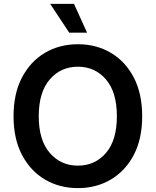

<svg xmlns="http://www.w3.org/2000/svg" viewBox="-20 -967 809 997"><path d="M384.8 9.8Q289.1 9.8 213.6 -34.7Q138.2 -79.1 94.2 -162.6Q50.3 -246.1 50.3 -363.3Q50.3 -481 94.2 -564.7Q138.2 -648.4 213.6 -692.9Q289.1 -737.3 384.8 -737.3Q480 -737.3 555.4 -692.9Q630.9 -648.4 674.6 -564.7Q718.3 -481 718.3 -363.3Q718.3 -245.6 674.6 -162.4Q630.9 -79.1 555.4 -34.7Q480 9.8 384.8 9.8ZM384.8 -106.9Q473.6 -106.9 530.3 -172.9Q586.9 -238.8 586.9 -363.3Q586.9 -488.3 530.3 -554.4Q473.6 -620.6 384.8 -620.6Q295.4 -620.6 238.3 -554.4Q181.2 -488.3 181.2 -363.3Q181.2 -239.3 238.3 -173.1Q295.4 -106.9 384.8 -106.9ZM339.4 -797.4 240.7 -946.8H364.3L432.1 -797.4Z"/></svg>

Font: Inter SemiBold
Style: Regular
Weight: 600
Designer: Rasmus Andersson
Foundry: rsms
Version: Version 4.001;git-9221beed3